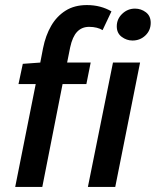

<svg xmlns="http://www.w3.org/2000/svg" viewBox="-20 -738 615 758"><path d="M40 0 121 -406H53L70 -486L139 -491L150 -548Q160 -598 182 -636Q204 -674 239 -696Q274 -718 323 -718Q351 -718 375.5 -711.5Q400 -705 420 -693L385 -619Q376 -625 362 -628.5Q348 -632 332 -632Q303 -632 284.5 -612.5Q266 -593 257 -551L245 -491H338L321 -406H227L147 0ZM327 0 426 -491H533L435 0ZM503 -578Q480 -578 460.5 -592.5Q441 -607 441 -634Q441 -663 462.5 -683.5Q484 -704 513 -704Q537 -704 556 -689.5Q575 -675 575 -648Q575 -618 554 -598Q533 -578 503 -578Z"/></svg>

Font: Source Sans 3 SemiBold
Style: Italic
Weight: 600
Italic angle: -11°
Designer: Paul D. Hunt
Foundry: Adobe
Version: Version 3.046;hotconv 1.0.118;makeotfexe 2.5.65603